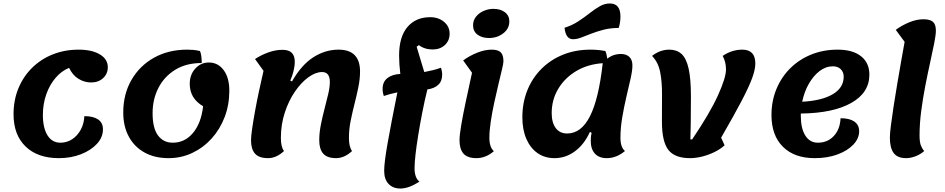

<svg xmlns="http://www.w3.org/2000/svg" viewBox="-20 -886 5445 1106"><path d="M319 25Q197 25 127.5 -42Q58 -109 58 -228Q58 -309 86 -377Q114 -445 164.5 -495Q215 -545 283.5 -572.5Q352 -600 433 -600Q510 -600 555.5 -572.5Q601 -545 601 -499Q601 -461 574 -436Q547 -411 505 -411Q466 -411 432 -432Q398 -453 378 -495Q335 -478 300.5 -438Q266 -398 246.5 -342.5Q227 -287 227 -224Q227 -149 253.5 -106.5Q280 -64 328 -64Q366 -64 396.5 -84.5Q427 -105 445.5 -139.5Q464 -174 466 -217Q517 -217 545 -198Q573 -179 573 -141Q573 -95 538.5 -57.5Q504 -20 446.5 2.5Q389 25 319 25Z M951 25Q871 25 812.5 -7.5Q754 -40 722 -99Q690 -158 690 -238Q690 -344 737.5 -426Q785 -508 868 -554Q951 -600 1058 -600Q1077 -600 1094 -598.5Q1111 -597 1132 -592Q1138 -578 1140 -560Q1142 -542 1142 -523Q1053 -523 990 -484.5Q927 -446 893 -380.5Q859 -315 859 -234Q859 -148 890 -106Q921 -64 975 -64Q1045 -64 1092 -120.5Q1139 -177 1150 -274Q1073 -319 1073 -403Q1073 -456 1105 -491Q1137 -526 1183 -526Q1236 -526 1268.5 -482Q1301 -438 1301 -364Q1301 -282 1274 -211.5Q1247 -141 1199 -88Q1151 -35 1087.5 -5Q1024 25 951 25Z M1524 25Q1472 25 1449 -1Q1426 -27 1426 -78Q1426 -100 1432.5 -145Q1439 -190 1449.5 -248Q1460 -306 1473 -366Q1486 -426 1498 -478L1449 -546Q1484 -569 1525.5 -584Q1567 -599 1607 -599Q1644 -599 1661 -581.5Q1678 -564 1678 -531Q1678 -505 1670.5 -475Q1663 -445 1652 -422L1662 -417Q1717 -513 1785.5 -556.5Q1854 -600 1930 -600Q2054 -600 2054 -474Q2054 -432 2044.5 -385Q2035 -338 2022.5 -289Q2010 -240 2000 -190.5Q1990 -141 1990 -92Q1990 -40 2008 -16Q1964 25 1916 25Q1865 25 1842 -1Q1819 -27 1819 -78Q1819 -120 1828 -166Q1837 -212 1849 -257.5Q1861 -303 1870.5 -343.5Q1880 -384 1880 -414Q1880 -471 1835 -471Q1798 -471 1756.5 -441Q1715 -411 1679 -358.5Q1643 -306 1620.5 -237.5Q1598 -169 1598 -92Q1598 -39 1616 -16Q1572 25 1524 25Z M2287 200Q2243 200 2218 173Q2193 146 2193 98Q2193 51 2212.5 -59.5Q2232 -170 2269 -354Q2225 -345 2191 -333Q2184 -353 2184 -374Q2184 -415 2212 -436.5Q2240 -458 2286 -460Q2279 -518 2279 -566Q2279 -674 2327 -730.5Q2375 -787 2458 -787Q2506 -787 2538 -760Q2570 -733 2570 -692Q2570 -652 2542.5 -626.5Q2515 -601 2472 -601Q2426 -601 2393 -626L2380 -617L2424 -471Q2450 -476 2474.5 -482Q2499 -488 2520 -496Q2527 -476 2527 -455Q2527 -418 2504 -397Q2481 -376 2442 -371Q2425 -303 2412 -235.5Q2399 -168 2389 -106.5Q2379 -45 2373.5 4Q2368 53 2368 83Q2368 138 2396 160Q2335 200 2287 200Z M2797 -667Q2756 -667 2730.5 -686.5Q2705 -706 2705 -740Q2705 -769 2722.5 -790.5Q2740 -812 2767 -823.5Q2794 -835 2822 -835Q2863 -835 2888.5 -815.5Q2914 -796 2914 -763Q2914 -721 2879 -694Q2844 -667 2797 -667ZM2725 25Q2673 25 2650 -1Q2627 -27 2627 -78Q2627 -107 2636.5 -163.5Q2646 -220 2662.5 -298Q2679 -376 2699 -467L2648 -538Q2685 -565 2729 -582.5Q2773 -600 2812 -600Q2849 -600 2864.5 -584.5Q2880 -569 2880 -533Q2880 -521 2871.5 -485.5Q2863 -450 2851 -400Q2839 -350 2827 -294.5Q2815 -239 2807 -186Q2799 -133 2799 -92Q2799 -38 2825 -15Q2778 25 2725 25Z M3174 25Q3118 25 3076.5 -4Q3035 -33 3012 -86Q2989 -139 2989 -210Q2989 -295 3018 -366.5Q3047 -438 3100 -490.5Q3153 -543 3224.5 -571.5Q3296 -600 3382 -600Q3426 -600 3467 -592Q3475 -575 3478 -548Q3512 -575 3557 -575Q3588 -575 3605.5 -558Q3623 -541 3623 -509Q3623 -480 3612.5 -433.5Q3602 -387 3588.5 -329.5Q3575 -272 3564.5 -210.5Q3554 -149 3554 -92Q3554 -38 3580 -16Q3531 25 3475 25Q3431 25 3407 -1Q3383 -27 3383 -75Q3383 -85 3384 -96.5Q3385 -108 3388 -121L3378 -126Q3346 -55 3292.5 -15Q3239 25 3174 25ZM3158 -235Q3158 -179 3181.5 -148Q3205 -117 3247 -117Q3328 -117 3378.5 -216.5Q3429 -316 3452 -522Q3365 -516 3299 -476.5Q3233 -437 3195.5 -374Q3158 -311 3158 -235ZM3281 -660Q3239 -660 3232 -726Q3276 -740 3311 -763Q3346 -786 3376.5 -810Q3407 -834 3435 -850Q3463 -866 3493 -866Q3554 -866 3554 -791Q3554 -757 3544 -725Q3497 -725 3458 -715Q3419 -705 3387 -692.5Q3355 -680 3329 -670Q3303 -660 3281 -660Z M3955 25Q3867 25 3830 -22.5Q3793 -70 3793 -186Q3793 -268 3793.5 -340.5Q3794 -413 3783 -470Q3772 -527 3736 -564Q3782 -600 3836 -600Q3878 -600 3905.5 -575.5Q3933 -551 3946.5 -492Q3960 -433 3960 -330Q3960 -240 3959 -180Q3958 -120 3957 -83H3967Q4068 -232 4115 -335Q4162 -438 4162 -486Q4162 -529 4143 -564Q4196 -600 4256 -600Q4331 -600 4331 -520Q4331 -486 4312.5 -435.5Q4294 -385 4251 -303Q4208 -221 4134 -93L4154 -49Q4130 -27 4096.5 -10.5Q4063 6 4026 15.5Q3989 25 3955 25Z M4673 25Q4556 25 4490 -40.5Q4424 -106 4424 -223Q4424 -304 4452.5 -373Q4481 -442 4532.5 -493Q4584 -544 4653.5 -572Q4723 -600 4805 -600Q4892 -600 4940 -562Q4988 -524 4988 -456Q4988 -352 4883.5 -293Q4779 -234 4593 -232Q4593 -226 4593 -219Q4593 -146 4619 -105Q4645 -64 4691 -64Q4747 -64 4783 -102.5Q4819 -141 4822 -205Q4873 -205 4901 -186Q4929 -167 4929 -130Q4929 -88 4895 -52.5Q4861 -17 4803.5 4Q4746 25 4673 25ZM4778 -504Q4737 -504 4701.5 -477Q4666 -450 4639.5 -404Q4613 -358 4601 -300Q4715 -306 4777.5 -343.5Q4840 -381 4840 -444Q4840 -471 4823 -487.5Q4806 -504 4778 -504Z M5199 25Q5150 25 5128 -4.5Q5106 -34 5106 -94Q5106 -116 5112 -163.5Q5118 -211 5127.5 -273Q5137 -335 5148.5 -402.5Q5160 -470 5171 -533Q5182 -596 5191 -645L5140 -714Q5175 -740 5217.5 -757.5Q5260 -775 5299 -775Q5338 -775 5354.5 -760Q5371 -745 5371 -710Q5371 -685 5361.5 -637Q5352 -589 5338 -526Q5324 -463 5310 -391Q5296 -319 5286.5 -246Q5277 -173 5277 -106Q5277 -68 5284.5 -48.5Q5292 -29 5304 -16Q5281 4 5253 14.5Q5225 25 5199 25Z"/></svg>

Font: Lemonada SemiBold
Style: Regular
Weight: 600
Designer: Mohamed Gaber (Arabic), Eduardo Tunni (Latin)
Foundry: Kief Type Foundry
Version: Version 4.005; ttfautohint (v1.8.3)